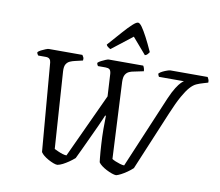

<svg xmlns="http://www.w3.org/2000/svg" viewBox="-98 -1081 1376 1200"><g transform="rotate(10 590.0 -481.5)"><path d="M340 0Q329 0 313.5 -6Q298 -12 281.5 -21Q265 -30 252 -40.5Q239 -51 232 -62L185 -622Q184 -635 176.5 -643.5Q169 -652 152 -652H104Q101 -655 98 -660.5Q95 -666 95 -672Q101 -679 114.5 -686Q128 -693 142 -698.5Q156 -704 162 -704H375Q378 -699 382.5 -691.5Q387 -684 385 -670L334 -658Q320 -655 305 -648.5Q290 -642 281 -627Q272 -612 274 -581L307 -95Q317 -90 331.5 -83.5Q346 -77 360.5 -72.5Q375 -68 386 -68L575 -476L567 -619Q565 -639 556.5 -645.5Q548 -652 531 -652H483Q481 -655 478 -660.5Q475 -666 476 -672Q483 -679 496.5 -686Q510 -693 523.5 -698.5Q537 -704 542 -704H761Q764 -700 767.5 -690.5Q771 -681 771 -670L709 -657Q695 -655 680.5 -648.5Q666 -642 657 -627Q648 -612 649 -581L673 -96Q680 -91 694 -85Q708 -79 724.5 -74Q741 -69 752 -69L946 -528Q966 -574 983 -600.5Q1000 -627 1012 -638.5Q1024 -650 1029 -652H870Q868 -656 865.5 -661Q863 -666 863 -672Q872 -681 886.5 -688Q901 -695 914.5 -699.5Q928 -704 933 -704H1170Q1172 -700 1176.5 -691.5Q1181 -683 1180 -670L1150 -661Q1128 -655 1108 -646Q1088 -637 1068.5 -615Q1049 -593 1025.5 -551.5Q1002 -510 972 -438L815 -63Q799 -48 779.5 -34.5Q760 -21 742.5 -12Q725 -3 713 0Q702 0 685 -6Q668 -12 650.5 -21Q633 -30 618.5 -41Q604 -52 598 -62Q597 -72 595 -89Q593 -106 591.5 -127.5Q590 -149 588.5 -172.5Q587 -196 586 -221Q585 -246 585 -270Q585 -297 585.5 -317.5Q586 -338 586 -355H581Q576 -344 569 -327Q562 -310 551.5 -287.5Q541 -265 529 -239Q517 -213 503.5 -184Q490 -155 475.5 -124Q461 -93 446 -62Q429 -47 410 -34Q391 -21 373.5 -12Q356 -3 340 0ZM541 -770Q531 -775 523.5 -781Q516 -787 514 -794Q559 -845 592.5 -883Q626 -921 649 -942Q672 -963 683 -963Q694 -963 709 -942Q724 -921 744 -883Q764 -845 787 -794Q783 -788 777 -780.5Q771 -773 760 -770L672 -872Z"/></g></svg>

Font: Texturina Medium 12pt
Style: Italic
Weight: 400
Italic angle: -11°
Version: Version 1.002